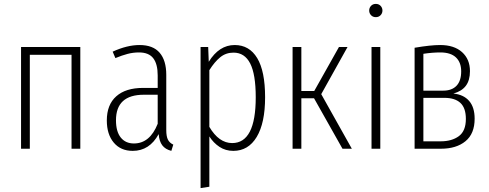

<svg xmlns="http://www.w3.org/2000/svg" viewBox="-20 -763 2508 985"><path d="M347 0V-482H133V0H88V-522H392V0Z M869 -21 859 11Q828 3 812.5 -17.5Q797 -38 794 -75Q747 11 661 11Q599 11 563.5 -31.5Q528 -74 528 -145Q528 -226 576.5 -269Q625 -312 714 -312H789V-376Q789 -435 766 -464.5Q743 -494 693 -494Q663 -494 634.5 -486.5Q606 -479 572 -465L558 -498Q632 -532 696 -532Q765 -532 799 -492.5Q833 -453 833 -379V-96Q833 -63 841.5 -46.5Q850 -30 869 -21ZM789 -128V-277H718Q575 -277 575 -146Q575 -88 599.5 -57.5Q624 -27 667 -27Q749 -27 789 -128Z M1340 -264Q1340 -132 1297 -60.5Q1254 11 1177 11Q1137 11 1106 -9.5Q1075 -30 1054 -63V195L1009 202V-522H1048L1051 -446Q1104 -532 1184 -532Q1259 -532 1299.5 -465Q1340 -398 1340 -264ZM1292 -264Q1292 -382 1263.5 -437.5Q1235 -493 1178 -493Q1139 -493 1110 -469.5Q1081 -446 1054 -403V-112Q1103 -29 1171 -29Q1292 -29 1292 -264Z M1763 -522 1628 -280 1785 0H1737L1591 -259H1526V0H1481V-522H1526V-296H1592L1719 -522Z M1931 -522V0H1886V-522ZM1942 -709Q1942 -695 1932.5 -685Q1923 -675 1908 -675Q1893 -675 1883.5 -685Q1874 -695 1874 -709Q1874 -723 1883.5 -733Q1893 -743 1908 -743Q1923 -743 1932.5 -733Q1942 -723 1942 -709Z M2415 -154Q2415 -77 2368 -38.5Q2321 0 2242 0H2107V-518Q2189 -532 2238 -532Q2310 -532 2350.5 -495.5Q2391 -459 2391 -398Q2391 -351 2370 -323Q2349 -295 2306 -283Q2358 -278 2386.5 -245.5Q2415 -213 2415 -154ZM2152 -487V-298H2254Q2298 -298 2322 -323Q2346 -348 2346 -397Q2346 -443 2319 -468.5Q2292 -494 2239 -494Q2199 -494 2152 -487ZM2370 -153Q2370 -209 2342 -235Q2314 -261 2260 -261H2152V-38H2241Q2298 -38 2334 -64.5Q2370 -91 2370 -153Z"/></svg>

Font: Fira Sans Extra Condensed ExtraLight
Style: Regular
Weight: 275
Width: 1
Designer: Carrois Corporate & Edenspiekermann AG
Foundry: Carrois Corporate GbR & Edenspiekermann AG
Version: Version 4.203